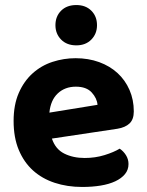

<svg xmlns="http://www.w3.org/2000/svg" viewBox="-20 -727 583 762"><path d="M186 -177Q200 -135 235 -117.5Q270 -100 316 -100Q358 -100 395 -111.5Q432 -123 455 -137Q470 -127 480 -111Q490 -95 490 -76Q490 -53 476 -36Q462 -19 437.5 -7.5Q413 4 379.5 9.5Q346 15 306 15Q247 15 197 -1.5Q147 -18 111 -50.5Q75 -83 54.5 -132Q34 -181 34 -247Q34 -311 54.5 -358Q75 -405 109.5 -436Q144 -467 188.5 -481.5Q233 -496 280 -496Q331 -496 373.5 -480.5Q416 -465 446.5 -437Q477 -409 494 -370Q511 -331 511 -285Q511 -253 494 -237Q477 -221 446 -216ZM281 -383Q238 -383 209.5 -356.5Q181 -330 176 -280L367 -311Q365 -337 344 -360Q323 -383 281 -383ZM365 -627Q365 -593 342.5 -570Q320 -547 283 -547Q245 -547 222.5 -570Q200 -593 200 -627Q200 -662 222.5 -684.5Q245 -707 283 -707Q320 -707 342.5 -684.5Q365 -662 365 -627Z"/></svg>

Font: Baloo Bhai 2
Style: Bold
Weight: 700
Designer: Supriya Tembe, Noopur Datye and Ek Type
Foundry: Ek Type
Version: Version 1.640;PS 1.000;hotconv 16.6.51;makeotf.lib2.5.65220;